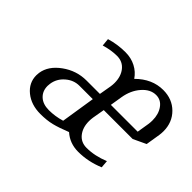

<svg xmlns="http://www.w3.org/2000/svg" viewBox="-85 -547 709 709"><g transform="rotate(45 269.5 -192.0)"><path d="M59.1 -90.8Q59.1 -95.2 60.1 -104Q66.4 -146 109.4 -177Q152.3 -208 204.1 -208H273.9L282.2 -255.9Q283.7 -265.6 283.7 -274.9Q283.7 -308.6 266.4 -330.3Q249 -352.1 219.2 -352.1Q189.5 -352.1 154.8 -341.8L151.9 -372.1Q190.4 -383.8 231.9 -383.8Q261.7 -383.8 285.6 -371.3Q309.6 -358.9 324.2 -336.9Q371.1 -383.8 429.2 -383.8Q476.6 -383.8 507.1 -353.3Q537.6 -322.8 537.6 -276.4Q537.6 -266.1 536.1 -255.9L526.9 -199.2L477.1 -175.8H326.2L317.9 -127.9Q316.4 -117.7 316.4 -108.4Q316.4 -75.2 333.5 -53.7Q350.6 -32.2 379.9 -32.2Q422.4 -32.2 467.8 -50.8L470.2 -21Q419.9 0 368.2 0Q324.2 0 293 -27.8Q255.4 -12.7 229.5 -6.3Q203.6 0 170.9 0Q122.6 0 90.8 -25.9Q59.1 -51.8 59.1 -90.8ZM116.2 -92.3Q116.2 -65.4 134 -48.8Q151.9 -32.2 183.1 -32.2Q215.3 -32.2 248 -42L269 -175.8H199.2Q169.4 -175.8 145.5 -155Q121.6 -134.3 117.2 -104Q116.2 -96.2 116.2 -92.3ZM331.1 -208H471.2L479 -255.9Q480.5 -266.1 480.5 -275.9Q480.5 -308.6 464.8 -330.3Q449.2 -352.1 423.8 -352.1Q394 -352.1 369.9 -324.5Q345.7 -296.9 338.9 -255.9Z"/></g></svg>

Font: Gawaa
Style: Italic
Weight: 400
Designer: T. Christopher White
Version: Version 1.0